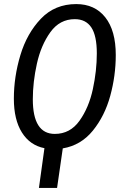

<svg xmlns="http://www.w3.org/2000/svg" viewBox="-20 -720 614 942"><path d="M288 8 260 202H171L198 7Q127 -7 87.5 -70Q48 -133 48 -236Q48 -343 80 -449.5Q112 -556 180.5 -628Q249 -700 354 -700Q445 -700 496.5 -635Q548 -570 548 -450Q548 -349 521 -250Q494 -151 435.5 -79Q377 -7 288 8ZM455 -458Q455 -545 428 -585.5Q401 -626 347 -626Q273 -626 227 -562Q181 -498 161 -407.5Q141 -317 141 -233Q141 -63 249 -63Q324 -63 370 -127.5Q416 -192 435.5 -282.5Q455 -373 455 -458Z"/></svg>

Font: Fira Sans Extra Condensed
Style: Italic
Weight: 400
Width: 3
Italic angle: -8°
Designer: Carrois Corporate & Edenspiekermann AG
Foundry: Carrois Corporate GbR & Edenspiekermann AG
Version: Version 4.203